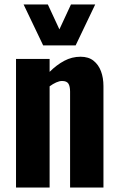

<svg xmlns="http://www.w3.org/2000/svg" viewBox="-20 -843 533 863"><path d="M52 0V-578H203V-520Q234 -551 268.5 -569.5Q303 -588 342 -588Q378 -588 400.5 -570Q423 -552 434 -522.5Q445 -493 445 -456V0H295V-431Q295 -455 287.5 -467Q280 -479 259 -479Q247 -479 232.5 -472.5Q218 -466 203 -455V0ZM174 -639 86 -823H195L247 -711L299 -823H408L320 -639Z"/></svg>

Font: Oswald SemiBold
Style: Regular
Weight: 600
Designer: Vernon Adams
Foundry: Vernon Adams
Version: Version 4.100; ttfautohint (v1.8.1.43-b0c9)